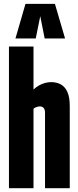

<svg xmlns="http://www.w3.org/2000/svg" viewBox="-20 -983 410 1003"><path d="M26.8 0V-740H155V-515.2Q168.8 -528.6 184.3 -537.1Q199.8 -545.6 216.1 -549.8Q232.5 -554 247 -554Q276.4 -554 298.3 -541.7Q320.2 -529.4 332.3 -502.1Q344.4 -474.9 344.4 -428.8V0H215.2V-393.2Q215.2 -412 207.4 -419.6Q199.6 -427.2 188.2 -427.2Q183.3 -427.2 177.2 -425.7Q171.2 -424.2 165.4 -421.6Q159.5 -419 155 -414.8V0ZM60.7 -782 113.1 -962.8H266.9L319.9 -782H213.3L190.3 -898.4L166.7 -782Z"/></svg>

Font: Georama ExtraCondensed Thin
Style: Regular
Weight: 100
Width: 2
Designer: Jean-Baptiste Levee
Foundry: Production Type
Version: Version 1.001